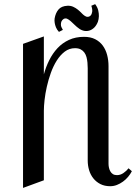

<svg xmlns="http://www.w3.org/2000/svg" viewBox="-20 -898 660 932"><path d="M620.1 -66.9Q612.8 -52.7 601.8 -39.6Q590.8 -26.4 576.9 -16.4Q563 -6.3 547.4 -0.2Q531.7 5.9 515.1 5.9Q487.8 5.9 467.5 -4.4Q447.3 -14.6 433.3 -32Q419.4 -49.3 412.6 -71.8Q405.8 -94.2 405.8 -119.1V-541Q405.8 -552.7 405.8 -566.7Q405.8 -580.6 404.5 -594.2Q403.3 -607.9 399.9 -620.6Q396.5 -633.3 389.6 -642.8Q382.8 -652.3 371.8 -658.2Q360.8 -664.1 344.2 -664.1Q316.4 -664.1 294.4 -647.5Q272.5 -630.9 255.6 -604.2Q238.8 -577.6 226.8 -544.2Q214.8 -510.7 207.3 -477.1Q199.7 -443.4 196.3 -412.6Q192.9 -381.8 192.9 -360.8V-22.9L91.8 14.2V-685.1L192.9 -721.2V-537.1Q202.6 -572.8 219 -605.7Q235.4 -638.7 259 -664.1Q282.7 -689.5 314.7 -704.3Q346.7 -719.2 388.2 -719.2Q419.4 -719.2 441.9 -707.8Q464.4 -696.3 478.8 -676.8Q493.2 -657.2 500 -631.3Q506.8 -605.5 506.8 -577.1V-103Q506.8 -93.3 509 -83.5Q511.2 -73.7 515.9 -65.7Q520.5 -57.6 528.3 -52.7Q536.1 -47.9 547.9 -47.9Q564.5 -47.9 579.3 -58.1Q594.2 -68.4 604 -81.1ZM285.2 -752.9 266.1 -743.2Q255.9 -754.4 251.5 -765.6Q247.1 -776.9 245.6 -786.6Q243.7 -797.9 245.1 -808.1Q249.5 -834.5 263.7 -851.6Q277.8 -868.7 308.1 -870.1Q323.2 -870.6 335.4 -865Q347.7 -859.4 357.7 -851.3Q367.7 -843.3 375.7 -834.7Q383.8 -826.2 391.1 -821.3Q398.4 -815.9 406.5 -816.4Q414.6 -816.9 420.2 -823Q425.8 -829.1 427.5 -840.8Q429.2 -852.5 423.3 -870.1L441.9 -877.9Q453.6 -862.3 457 -846.9Q460.4 -831.5 460 -819.3Q459.5 -804.7 455.1 -792Q448.2 -774.9 438 -764.6Q427.7 -754.4 415.5 -750.2Q403.3 -746.1 390.4 -748Q377.4 -750 365.2 -758.3Q352.5 -767.1 342.3 -777.3Q332 -787.6 323 -795.4Q314 -803.2 305.9 -806.9Q297.9 -810.5 289.1 -806.2Q281.7 -801.3 278.3 -793.9Q275.4 -787.6 275.6 -777.6Q275.9 -767.6 285.2 -752.9Z"/></svg>

Font: Redressed
Style: Regular
Weight: 400
Designer: Astigmatic (AOETI)
Foundry: Astigmatic (AOETI)
Version: Version 1.000